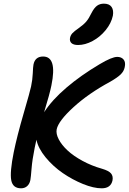

<svg xmlns="http://www.w3.org/2000/svg" viewBox="-20 -980 706 1050"><path d="M407.2 -733.9Q382.3 -733.9 371.1 -744.1Q359.9 -754.4 362.8 -772Q365.7 -787.1 375.7 -798.1Q385.7 -809.1 409.2 -825.2Q437.5 -845.2 451.9 -862.3Q466.3 -879.4 480 -908.2Q495.1 -937.5 510.7 -948.7Q526.4 -960 547.9 -960Q577.6 -960 590.1 -942.1Q602.5 -924.3 597.2 -894Q588.4 -852.5 557.6 -814.9Q526.9 -777.3 486.1 -755.6Q445.3 -733.9 407.2 -733.9ZM95.2 49.8Q49.8 49.8 41.5 5.6Q33.2 -38.6 55.2 -147.9Q73.2 -235.8 109.1 -359.1Q145 -482.4 149.9 -506.8Q157.7 -543 159.2 -578.6Q160.6 -614.3 163.1 -627Q171.9 -670.9 215.8 -670.9Q293.5 -670.9 261.2 -513.2Q252.9 -470.2 221.2 -366.2Q264.6 -433.6 343.3 -500.7Q421.9 -567.9 524.9 -628.9Q591.8 -668.9 621.1 -668.9Q644 -668.9 656 -654.3Q668 -639.6 662.1 -612.8Q657.7 -590.3 639.9 -573Q622.1 -555.7 583 -533.2Q464.4 -469.2 382.1 -394Q299.8 -318.8 290 -272.9Q285.2 -248.5 301.3 -217.8Q317.4 -187 349.4 -157.2Q381.3 -127.4 431.2 -100.3Q481 -73.2 538.1 -57.1Q574.7 -46.4 587.2 -31.5Q599.6 -16.6 595.2 6.8Q585.9 49.8 536.1 49.8Q492.2 49.8 434.3 26.4Q376.5 2.9 323.5 -33.4Q270.5 -69.8 229.7 -119.1Q189 -168.5 179.2 -215.8Q177.7 -209 174.6 -194.6Q171.4 -180.2 169.9 -172.9Q156.2 -105 152.6 -57.9Q148.9 -10.7 146 4.9Q141.6 26.4 128.2 38.1Q114.7 49.8 95.2 49.8Z"/></svg>

Font: Shantell Sans Bouncy
Style: Italic
Weight: 500
Italic angle: -11.31°
Designer: Stephen Nixon, Anya Danilova, Shantell Martin
Foundry: Arrow Type
Version: Version 1.006;[9816181b4]